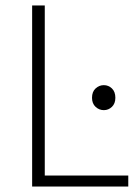

<svg xmlns="http://www.w3.org/2000/svg" viewBox="-20 -679 507 699"><path d="M97 0V-659H143V-40H447V0ZM358 -278Q341 -278 328 -290Q315 -302 315 -323Q315 -345 328 -357Q341 -369 358 -369Q375 -369 387.5 -357Q400 -345 400 -323Q400 -302 387.5 -290Q375 -278 358 -278Z"/></svg>

Font: CV Source Sans Light
Style: Regular
Weight: 300
Designer: Paul D. Hunt
Foundry: Adobe Systems Incorporated
Version: Version 3.001